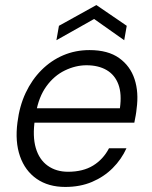

<svg xmlns="http://www.w3.org/2000/svg" viewBox="-20 -727 601 759"><path d="M238 12Q171 12 125 -20Q79 -52 59 -109.5Q39 -167 49 -243Q57 -308 81.5 -360Q106 -412 144 -450Q182 -488 230 -508.5Q278 -529 334 -529Q407 -529 451 -497.5Q495 -466 512 -414Q529 -362 520 -297Q519 -285 516.5 -271Q514 -257 511 -242H100L110 -299H454Q462 -356 448 -393.5Q434 -431 401.5 -450Q369 -469 322 -469Q279 -469 236.5 -448.5Q194 -428 163.5 -386Q133 -344 122 -280L118 -255Q108 -188 121.5 -142Q135 -96 168.5 -72Q202 -48 249 -48Q308 -48 348 -72.5Q388 -97 411 -141H480Q460 -97 425.5 -62.5Q391 -28 344 -8Q297 12 238 12ZM203 -568 213 -625 361 -707 481 -625 471 -568 352 -652Z"/></svg>

Font: DM Sans 11pt Light
Style: Italic
Weight: 300
Italic angle: -10°
Version: Version 4.004;gftools[0.9.30]